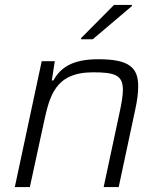

<svg xmlns="http://www.w3.org/2000/svg" viewBox="-20 -758 647 778"><path d="M309 -604 308 -599H356L514 -733L515 -738H442ZM149 -510 40 0H101L158 -263C181 -367 202 -465 357 -465C445 -465 478 -454 478 -394C478 -372 473 -341 465 -304L400 0H461L528 -314C536 -350 540 -382 540 -408C540 -485 503 -518 378 -518C269 -518 224 -481 196 -432H190L202 -510Z"/></svg>

Font: Saira UNSAM Light Italic
Style: Regular
Weight: 300
Italic angle: -12°
Designer: Hector Gatti with collaboration of the Omnibus-Type team
Foundry: Omnibus-Type
Version: Version 0.072;PS 000.072;hotconv 1.0.88;makeotf.lib2.5.64775